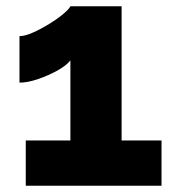

<svg xmlns="http://www.w3.org/2000/svg" viewBox="-20 -591 558 611"><path d="M494 -144V0H62V-144H204V-399Q192 -383 163.5 -367Q135 -351 101.5 -339.5Q68 -328 42 -328V-476Q59 -476 84 -487Q109 -498 134.5 -513.5Q160 -529 179.5 -545Q199 -561 204 -571H367V-144Z"/></svg>

Font: Raleway ExtraBold
Style: Regular
Weight: 800
Designer: Matt McInerney, Pablo Impallari, Rodrigo Fuenzalida
Foundry: Matt McInerney, Pablo Impallari, Rodrigo Fuenzalida
Version: Version 4.026